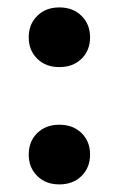

<svg xmlns="http://www.w3.org/2000/svg" viewBox="-20 -488 320 518"><path d="M140 -151.5Q177 -151.5 200 -129Q223 -106.5 223 -71Q223 -36 200 -13.2Q177 9.5 140 9.5Q103.5 9.5 80.5 -13.2Q57.5 -36 57.5 -71Q57.5 -106.5 80.5 -129Q103.5 -151.5 140 -151.5ZM140 -468Q177 -468 200 -445.2Q223 -422.5 223 -387.5Q223 -352 200 -329.5Q177 -307 140 -307Q103.5 -307 80.5 -329.5Q57.5 -352 57.5 -387.5Q57.5 -422.5 80.5 -445.2Q103.5 -468 140 -468Z"/></svg>

Font: Newsreader SemiBold
Style: Regular
Weight: 600
Designer: Hugues Gentile
Foundry: Production Type
Version: Version 1.003